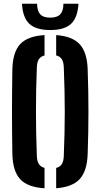

<svg xmlns="http://www.w3.org/2000/svg" viewBox="-20 -995 535 1023"><path d="M217.3 8.1Q127.5 2.7 87.7 -40.1Q48 -83 45.9 -174.3Q44.9 -236.6 44.4 -292.2Q43.9 -347.7 43.9 -401Q43.9 -454.4 44.4 -509.7Q44.9 -565.1 45.9 -626.3Q48 -717.2 87.7 -760Q127.5 -802.7 217.3 -808.1V-699.5Q196.1 -694 186.4 -678.2Q176.7 -662.3 176.2 -632.7Q173.8 -571.9 172.7 -514.6Q171.6 -457.2 171.6 -401.3Q171.6 -345.3 172.7 -287.7Q173.8 -230.1 176.2 -167.9Q176.7 -138.2 186.4 -122.1Q196.1 -106 217.3 -100.5ZM279.3 8V-100.2Q300.7 -105.7 310.1 -121.8Q319.5 -138 320 -167.9Q322.4 -229.6 323.8 -287Q325.1 -344.3 325.1 -400.2Q325.1 -456.2 323.8 -513.8Q322.4 -571.4 320 -632.7Q319.5 -662.3 310.1 -678.3Q300.7 -694.3 279.3 -699.8V-808Q365.6 -801.9 404.9 -759Q444.1 -716.2 447.1 -626.3Q449.3 -564.7 450.3 -509.4Q451.2 -454 451.2 -400.5Q451.2 -346.9 450.3 -291.6Q449.3 -236.3 447.1 -174.3Q444.1 -83.9 404.9 -41.1Q365.6 1.7 279.3 8ZM247.7 -835Q171.9 -835 136.5 -868Q101.2 -900.9 97.2 -975.1H177.6Q177.8 -937.2 194.1 -919.1Q210.4 -901 247.7 -901Q284.6 -901 301.2 -918.9Q317.8 -936.8 317.9 -975.1H398.1Q393.8 -900.9 358.5 -868Q323.2 -835 247.7 -835Z"/></svg>

Font: Big Shoulders Stencil Text SC Thin
Style: Regular
Weight: 100
Designer: Patric King
Foundry: XO Type Co
Version: Version 2.001